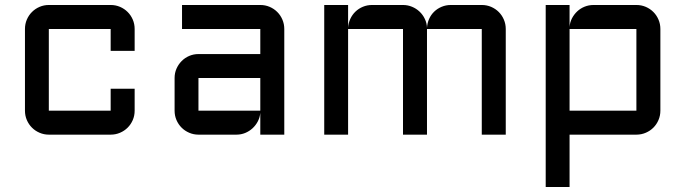

<svg xmlns="http://www.w3.org/2000/svg" viewBox="-20 -540 2748 770"><path d="M175.8 -423.8V-96.2H423.8V-184.1H520V-96.2Q520 -76.2 512.5 -58.6Q504.9 -41 491.9 -28.1Q479 -15.1 461.4 -7.6Q443.8 0 423.8 0H175.8Q156.2 0 138.7 -7.6Q121.1 -15.1 108.2 -28.1Q95.2 -41 87.6 -58.6Q80.1 -76.2 80.1 -96.2V-423.8Q80.1 -443.8 87.6 -461.4Q95.2 -479 108.2 -491.9Q121.1 -504.9 138.7 -512.5Q156.2 -520 175.8 -520H423.8Q443.8 -520 461.4 -512.5Q479 -504.9 491.9 -491.9Q504.9 -479 512.5 -461.4Q520 -443.8 520 -423.8V-335.9H423.8V-423.8Z M680.2 -227.1Q680.2 -247.1 687.7 -264.4Q695.3 -281.7 708.3 -294.9Q721.2 -308.1 738.8 -315.7Q756.3 -323.2 775.9 -323.2H1023.9V-423.8H710V-520H1023.9Q1043.9 -520 1061.5 -512.5Q1079.1 -504.9 1092 -491.9Q1105 -479 1112.5 -461.4Q1120.1 -443.8 1120.1 -423.8V0H1023.9V-87.9Q1022.5 -69.8 1014.2 -53.7Q1005.9 -37.6 992.9 -25.6Q980 -13.7 963.4 -6.8Q946.8 0 928.2 0H775.9Q756.3 0 738.8 -7.6Q721.2 -15.1 708.3 -28.1Q695.3 -41 687.7 -58.6Q680.2 -76.2 680.2 -96.2ZM775.9 -96.2H1023.9V-227.1H775.9Z M1692.4 -423.8V0H1596.2V-423.8H1376V0H1280.3V-520H1376V-428.2Q1377 -447.3 1384.8 -464.1Q1392.6 -481 1405.5 -493.4Q1418.5 -505.9 1435.5 -512.9Q1452.6 -520 1472.2 -520H1596.2Q1615.2 -520 1632.3 -512.9Q1649.4 -505.9 1662.6 -493.4Q1675.8 -481 1683.8 -464.1Q1691.9 -447.3 1692.4 -428.2Q1693.4 -447.3 1700.9 -464.1Q1708.5 -481 1721.4 -493.4Q1734.4 -505.9 1751.5 -512.9Q1768.6 -520 1788.1 -520H1912.1Q1932.1 -520 1949.7 -512.5Q1967.3 -504.9 1980.2 -491.9Q1993.2 -479 2000.7 -461.4Q2008.3 -443.8 2008.3 -423.8V0H1912.1V-423.8Z M2628.4 -96.2Q2628.4 -76.2 2620.8 -58.6Q2613.3 -41 2600.3 -28.1Q2587.4 -15.1 2569.8 -7.6Q2552.2 0 2532.2 0H2264.2V210H2168.5V-520H2264.2V-432.1Q2265.6 -450.7 2273.9 -466.6Q2282.2 -482.4 2294.9 -494.4Q2307.6 -506.3 2324.5 -513.2Q2341.3 -520 2360.4 -520H2532.2Q2552.2 -520 2569.8 -512.5Q2587.4 -504.9 2600.3 -491.9Q2613.3 -479 2620.8 -461.4Q2628.4 -443.8 2628.4 -423.8ZM2532.2 -96.2V-423.8H2264.2V-96.2Z"/></svg>

Font: Aldrich [RUS by Daymarius]
Style: Regular
Weight: 400
Designer: Matthew Desmond
Foundry: Matthew Desmond
Version: Version 1.002 August 24, 2018